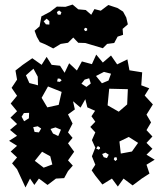

<svg xmlns="http://www.w3.org/2000/svg" viewBox="-20 -795 714 844"><path d="M55 -51 33 -77 55 -103 27 -129 55 -154 20 -176 55 -198 24 -224 55 -250 26 -278 55 -306 27 -340 55 -374 31 -409 55 -445 48 -485 80 -510 122 -539 163 -510 185 -545 207 -510 244 -506 264 -475 284 -517 318 -485 340 -525 384 -513 403 -555 432 -520 468 -551 495 -512 540 -534 549 -486 605 -477 601 -420 636 -407 616 -375 652 -336 624 -291 644 -257 624 -223 650 -195 624 -167 650 -141 624 -115 660 -93 624 -71 637 -32 603 -10 563 20 523 -10 498 25 472 -10 430 16 399 -23 383 -46 399 -71 384 -108 399 -146 384 -179 399 -213 377 -237 399 -260 382 -284 398 -308 364 -323 355 -359 334 -322 301 -350 309 -314 279 -292 299 -252 279 -213 299 -189 279 -165 306 -128 279 -90 300 -67 279 -43 262 -12 226 -10 189 18 151 -10 131 18 112 -10 92 29ZM146 -458 127 -493 94 -464 109 -430 147 -420ZM468 -471 437 -479 402 -461 428 -429 457 -441ZM372 -451 352 -445 338 -427 360 -413 379 -428ZM244 -449 234 -450 231 -437 243 -435 251 -442ZM251 -391 191 -415 163 -365 188 -323 238 -334ZM542 -403 460 -405 453 -332 502 -304 539 -336ZM108 -299 85 -298 75 -282 86 -262 107 -275ZM146 -240 126 -236 132 -215 151 -213 161 -230ZM224 -235 202 -228 213 -208 236 -197 248 -225ZM546 -193 505 -173 511 -120 560 -129 587 -167ZM419 -148 410 -153 403 -142 414 -137 420 -142ZM201 -108 165 -128 133 -88 172 -58 210 -72ZM444 -124 429 -118 436 -104 450 -100 458 -115ZM492 -104 483 -103 480 -95 487 -87 495 -94ZM355 -606 324 -607 302 -630 279 -607 247 -602 214 -582 179 -600 155 -610 142 -633 132 -660 154 -679 162 -723 200 -743 230 -766 268 -765 299 -775 324 -754 357 -751 381 -730 395 -755 423 -748 456 -773 496 -760 521 -744 535 -718 542 -688 519 -668 521 -642 497 -634 482 -606 451 -602 432 -583ZM250 -741 240 -749 230 -742 234 -731 246 -730ZM197 -702 185 -713 172 -701 182 -688 197 -687ZM363 -670 355 -673 349 -667 354 -658 363 -661Z"/></svg>

Font: Rubik Gemstones
Style: Regular
Weight: 400
Designer: Hubert and Fischer, NaN
Foundry: Hubert and Fischer, NaN
Version: Version 2.200